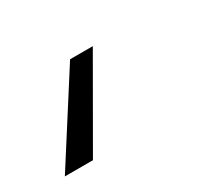

<svg xmlns="http://www.w3.org/2000/svg" viewBox="-70 -60 372 338"><g transform="rotate(-30 116.0 109.0)"><path d="M140.3 21.7 40.1 195.7H-17L94.1 21.7Z"/></g></svg>

Font: Inter Extra Light  BETA
Style: Italic
Weight: 200
Italic angle: 9.39999°
Designer: Rasmus Andersson
Foundry: rsms
Version: Version 3.011;git-f93a4a705